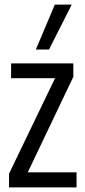

<svg xmlns="http://www.w3.org/2000/svg" viewBox="-20 -810 366 830"><path d="M19 0V-59L218 -472H28V-536H297V-478L100 -65H311V0ZM135 -596 217 -790H290L192 -596Z"/></svg>

Font: Georama Condensed
Style: Regular
Weight: 400
Width: 3
Designer: Jean-Baptiste Levee
Foundry: Production Type
Version: Version 1.000